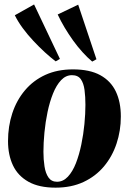

<svg xmlns="http://www.w3.org/2000/svg" viewBox="-20 -829 578 862"><path d="M307.5 -517.5Q383 -517.5 430.2 -491.5Q477.5 -465.5 500 -418.2Q522.5 -371 522.5 -306Q522.5 -242 503.2 -184.2Q484 -126.5 446.8 -82Q409.5 -37.5 355 -12Q300.5 13.5 229.5 13.5Q155 13.5 107.8 -13Q60.5 -39.5 38.2 -86.5Q16 -133.5 16 -195.5Q16 -262 35.2 -320.5Q54.5 -379 92 -423.5Q129.5 -468 183.5 -492.8Q237.5 -517.5 307.5 -517.5ZM303 -491.5Q275.5 -491.5 254.2 -469Q233 -446.5 218 -409Q203 -371.5 193.5 -326.2Q184 -281 179.5 -234.2Q175 -187.5 175 -147.5Q175 -113 179.8 -82Q184.5 -51 197.8 -32Q211 -13 236 -13Q263.5 -13 284.8 -35.8Q306 -58.5 320.8 -96.2Q335.5 -134 345 -179.8Q354.5 -225.5 359 -272Q363.5 -318.5 363.5 -358.5Q363.5 -395 359.5 -425.2Q355.5 -455.5 342.8 -473.5Q330 -491.5 303 -491.5ZM230 -553.5Q207.5 -570.5 181.5 -594.2Q155.5 -618 129.8 -645.5Q104 -673 82.2 -702.5Q60.5 -732 46.5 -760.5L133 -809L249 -564.5ZM394 -552.5Q372.5 -570.5 350.5 -594.8Q328.5 -619 308.2 -647.2Q288 -675.5 270.2 -705.2Q252.5 -735 239 -764L331 -808L413 -563Z"/></svg>

Font: Merriweather 144pt ExtraBold
Style: Italic
Weight: 800
Italic angle: -7.8°
Version: Version 2.101